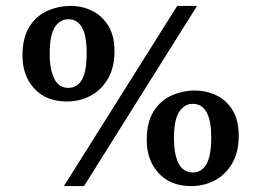

<svg xmlns="http://www.w3.org/2000/svg" viewBox="-20 -617 878 649"><path d="M579 -597H646L264 12H196ZM56 -429Q56 -490 79.5 -527Q103 -564 140.5 -580.5Q178 -597 219 -597Q258 -597 291.5 -580.5Q325 -564 346 -530Q367 -496 367 -444Q367 -389 345 -351Q323 -313 286.5 -293.5Q250 -274 206 -274Q136 -274 96 -317.5Q56 -361 56 -429ZM148 -435Q148 -382 163.5 -351Q179 -320 211 -320Q241 -320 257 -347.5Q273 -375 273 -439Q273 -552 211 -552Q183 -552 165.5 -525.5Q148 -499 148 -435ZM476 -143Q476 -204 499.5 -241Q523 -278 560.5 -294.5Q598 -311 639 -311Q678 -311 712 -294.5Q746 -278 766.5 -244Q787 -210 787 -158Q787 -103 765 -65Q743 -27 706.5 -7.5Q670 12 626 12Q556 12 516 -32Q476 -76 476 -143ZM568 -149Q568 -96 583.5 -65Q599 -34 632 -34Q661 -34 677.5 -61.5Q694 -89 694 -153Q694 -266 631 -266Q604 -266 586 -239.5Q568 -213 568 -149Z"/></svg>

Font: Literata 36pt SemiBold
Style: Italic
Weight: 600
Italic angle: -2°
Designer: Latin by Veronika Burian and Jose Scaglione. Greek by Irene Vlachou. Cyrillic by Vera Evstafieva
Foundry: TypeTogether
Version: Version 3.002